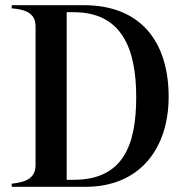

<svg xmlns="http://www.w3.org/2000/svg" viewBox="-20 -720 724 740"><path d="M303 -700H25V-688C83 -683 118 -667 117 -616V-84C117 -34 82 -18 25 -12V0H310C518 0 630 -147 630 -347C630 -557 524 -700 303 -700ZM264 -27H237V-673H264C451 -673 505 -530 505 -346C505 -163 456 -27 264 -27Z"/></svg>

Font: Sprat Condensed Medium
Style: Regular
Weight: 500
Width: 3
Designer: Ethan Nakache
Foundry: Collletttivo
Version: Version 2.000;Glyphs 3.2 (3217)